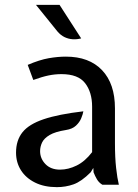

<svg xmlns="http://www.w3.org/2000/svg" viewBox="-20 -760 567 790"><path d="M214 10Q162 10 124.2 -8.8Q86.5 -27.5 66.2 -59.5Q46 -91.5 46 -132Q46 -182.5 72.5 -215.8Q99 -249 159.8 -269.5Q220.5 -290 323 -302Q321 -290 314.2 -273.5Q307.5 -257 292.5 -243Q277.5 -229 251 -225Q207 -218 184.2 -204.5Q161.5 -191 153.2 -173.8Q145 -156.5 145 -138Q145 -107.5 167 -84.8Q189 -62 227 -62Q261 -62 295.5 -79Q330 -96 359 -134V-321Q359 -380.5 330.2 -417.8Q301.5 -455 233 -455Q206 -455 179.5 -449.5Q153 -444 117 -431L94 -493Q143 -514 180.5 -520.5Q218 -527 251 -527Q347 -527 400 -471.2Q453 -415.5 453 -314V-171Q453 -111 457.8 -68.8Q462.5 -26.5 469 0H401Q387 -8.5 379 -22Q371 -35.5 365 -51L364 -69L353 -51Q315 -13 282.5 -1.5Q250 10 214 10ZM314 -602Q297 -597.5 279.5 -598.5Q262 -599.5 245.8 -607.2Q229.5 -615 216 -631L128 -740H225Z"/></svg>

Font: Expletus Sans
Style: Regular
Weight: 400
Designer: Jasper de Waard
Foundry: Designtown
Version: Version 7.500